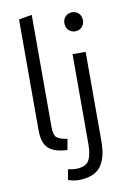

<svg xmlns="http://www.w3.org/2000/svg" viewBox="-103 -836 711 1082"><g transform="rotate(-10 252.5 -294.5)"><path d="M224 9Q151 6 117 -24.5Q83 -55 83 -130V-763L158 -776V-135Q158 -87 175.5 -73Q193 -59 235 -53ZM255 187Q244 187 226 183.5Q208 180 198 176L208 116Q216 118 228 120Q240 122 252 122Q309 122 327.5 90.5Q346 59 346 -4V-518H421V-7Q421 91 382.5 139Q344 187 255 187ZM384 -642Q362 -642 346.5 -657Q331 -672 331 -697Q331 -721 346.5 -736Q362 -751 384 -751Q406 -751 421.5 -736Q437 -721 437 -697Q437 -672 421.5 -657Q406 -642 384 -642Z"/></g></svg>

Font: Ubuntu Sans
Style: Regular
Weight: 400
Designer: Dalton Maag Ltd
Foundry: Dalton Maag Ltd
Version: Version 1.006; ttfautohint (v1.8.4.7-5d5b)